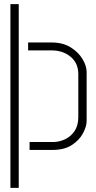

<svg xmlns="http://www.w3.org/2000/svg" viewBox="-20 -720 462 922"><path d="M30 182V-700H70V182ZM122 0V-38H234Q264 -38 292 -51Q320 -64 338 -90.5Q356 -117 356 -158V-364Q356 -417 319 -447.5Q282 -478 228 -478H115V-516H228Q282 -516 319.5 -492.5Q357 -469 376.5 -436Q396 -403 396 -375V-139Q396 -113 378.5 -80Q361 -47 325 -23.5Q289 0 232 0Z"/></svg>

Font: Stick No Bills ExtraLight
Style: Regular
Weight: 200
Designer: Kosala Senevirathne, Siva Puranthara, Lasantha Premarathna, Tharique Azeez
Foundry: mooniak
Version: Version 2.000